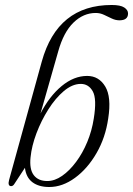

<svg xmlns="http://www.w3.org/2000/svg" viewBox="-20 -742 534 770"><path d="M213.5 -536 142.5 -287Q178 -356 227.2 -396.8Q276.5 -437.5 329.5 -437.5Q376.5 -437.5 402 -395.2Q427.5 -353 414 -267Q403 -190 367 -127.8Q331 -65.5 280.8 -28.8Q230.5 8 177.5 8Q135.5 8 110 -11.2Q84.5 -30.5 80 -69L38 -5Q32.5 4.5 24.5 4.5Q10 4 16.5 -20.5L147.5 -495Q210.5 -722 428 -722Q463 -722 478.2 -712Q493.5 -702 493.5 -688Q493.5 -660.5 459 -660.5Q443.5 -660.5 428.2 -667.8Q413 -675 397.2 -682.5Q381.5 -690 364 -690Q314.5 -690 274.8 -651.5Q235 -613 213.5 -536ZM303 -405.5Q269.5 -405 236 -376.8Q202.5 -348.5 174 -303.5Q145.5 -258.5 126.2 -207.5Q107 -156.5 102.5 -111Q97.5 -63 115.5 -39.5Q133.5 -16 169.5 -16Q199.5 -16 229.2 -36.8Q259 -57.5 285.2 -92.8Q311.5 -128 330 -172.8Q348.5 -217.5 356 -266Q369 -345.5 352 -375.8Q335 -406 303 -405.5Z"/></svg>

Font: Fraunces 144pt S050 Light
Style: Italic
Weight: 300
Italic angle: -16°
Version: Version 1.000; ttfautohint (v1.8.3)